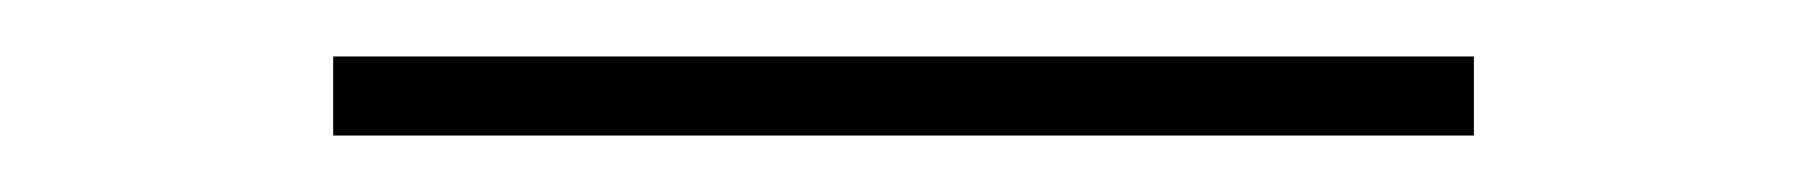

<svg xmlns="http://www.w3.org/2000/svg" viewBox="-20 -364 640 68"><path d="M98 -316V-344H502V-316Z"/></svg>

Font: Source Code Pro ExtraLight
Style: Regular
Weight: 200
Monospace: yes
Designer: Paul D. Hunt, Teo Tuominen
Foundry: Adobe Systems Incorporated
Version: Version 2.030;PS 1.000;hotconv 16.6.51;makeotf.lib2.5.65220